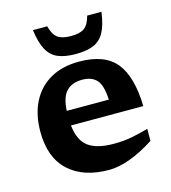

<svg xmlns="http://www.w3.org/2000/svg" viewBox="-111 -822 823 923"><g transform="rotate(-15 301.0 -360.0)"><path d="M312 -528.5Q440 -528.5 496.2 -458.8Q552.5 -389 556 -242H196Q204.5 -165.5 246.8 -134.5Q289 -103.5 373 -103.5Q424.5 -103.5 466.5 -112Q508.5 -120.5 546 -131.5V-71.5Q480 -29 422.8 -8.5Q365.5 12 319.5 12Q191 12 118.5 -55Q46 -122 46 -250.5Q46 -335.5 77.8 -398Q109.5 -460.5 169 -494.5Q228.5 -528.5 312 -528.5ZM305 -440.5Q254.5 -440.5 226.5 -412.2Q198.5 -384 194.5 -315H404Q400.5 -388.5 375.5 -414.5Q350.5 -440.5 305 -440.5ZM308.5 -657Q353.5 -657 375.2 -673.2Q397 -689.5 408 -732H479Q470.5 -667.5 450.8 -631.8Q431 -596 396.2 -581.8Q361.5 -567.5 308.5 -567.5Q255.5 -567.5 220.8 -581.8Q186 -596 166.2 -631.8Q146.5 -667.5 138 -732H209Q220 -689.5 241.8 -673.2Q263.5 -657 308.5 -657Z"/></g></svg>

Font: Newsreader 6pt SemiBold
Style: Regular
Weight: 600
Designer: Hugues Gentile
Foundry: Production Type
Version: Version 1.003; ttfautohint (v1.8.3)